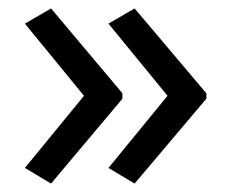

<svg xmlns="http://www.w3.org/2000/svg" viewBox="-20 -491 549 455"><path d="M469 -257 299 -56 237 -93 377 -264 237 -435 299 -471 469 -270ZM270 -257 101 -56 39 -93 179 -264 39 -435 101 -471 270 -270Z"/></svg>

Font: Noto Sans Grantha
Style: Regular
Weight: 400
Designer: Monotype Design Team
Foundry: Monotype Imaging Inc.
Version: Version 2.003; ttfautohint (v1.8.4.7-5d5b)